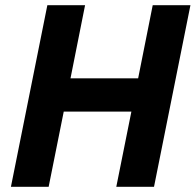

<svg xmlns="http://www.w3.org/2000/svg" viewBox="-20 -718 752 738"><path d="M427 0 485 -289H225L167 0H22L162 -698H307L251 -417H511L567 -698H712L572 0Z"/></svg>

Font: IBM Plex Sans Var
Style: Italic
Weight: 400
Italic angle: -11.31°
Designer: Mike Abbink, Paul van der Laan, Pieter van Rosmalen
Foundry: Bold Monday
Version: Version 1.001